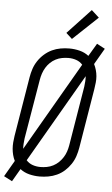

<svg xmlns="http://www.w3.org/2000/svg" viewBox="-68 -1017 646 1108"><g transform="rotate(5 254.5 -463.0)"><path d="M45 49 -3 24 51 -69Q43 -85 38.5 -102.5Q34 -120 32.5 -138Q31 -156 32.5 -175Q34 -194 37 -213L94 -558Q98 -582 106 -606.5Q114 -631 129 -653.5Q144 -676 164.5 -694Q185 -712 208.5 -723Q232 -734 257.5 -738.5Q283 -743 308 -743Q339 -743 368.5 -735.5Q398 -728 421 -710L465 -784L512 -759L458 -666Q466 -650 471 -632.5Q476 -615 477.5 -597Q479 -579 477 -560Q475 -541 472 -522L415 -177Q411 -153 403 -128.5Q395 -104 380 -81.5Q365 -59 345 -41Q325 -23 301 -12Q277 -1 251.5 3.5Q226 8 201 8Q170 8 140.5 0.5Q111 -7 88 -25ZM93 -143 390 -656Q375 -673 353.5 -680.5Q332 -688 308 -688Q290 -688 271 -684.5Q252 -681 234.5 -672Q217 -663 203 -649.5Q189 -636 179 -619.5Q169 -603 163 -585Q157 -567 154 -549L96 -204Q94 -188 93 -173Q92 -158 93 -143ZM201 -47Q219 -47 238 -50.5Q257 -54 274.5 -63Q292 -72 306 -85.5Q320 -99 330.5 -115.5Q341 -132 347 -150Q353 -168 356 -186L413 -531Q415 -547 416 -562Q417 -577 416 -592L119 -79Q134 -62 155.5 -54.5Q177 -47 201 -47ZM318 -799 283 -831 418 -975 462 -935Z"/></g></svg>

Font: Iosevka Term Curly Light
Style: Italic
Weight: 300
Italic angle: -9°
Designer: Belleve Invis
Foundry: Belleve Invis
Version: Version 32.3.0